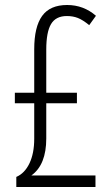

<svg xmlns="http://www.w3.org/2000/svg" viewBox="-20 -744 440 764"><path d="M247.1 -724.1Q312.5 -724.1 361.8 -681.2L335 -644Q309.1 -665 289.6 -672.6Q270 -680.2 246.1 -680.2Q202.1 -680.2 183.1 -648.2Q164.1 -616.2 164.1 -546.9V-375H286.1V-333H164.1V-192.9Q164.1 -88.4 105 -45.9H359.9V0H44.9V-40Q78.1 -54.2 97.2 -94Q116.2 -133.8 116.2 -191.9V-333H39.1V-375H116.2V-547.9Q116.2 -637.2 147.7 -680.7Q179.2 -724.1 247.1 -724.1Z"/></svg>

Font: TypoPRO Open Sans Condensed
Style: Regular
Weight: 300
Width: 3
Foundry: Ascender Corporation
Version: Version 1.10